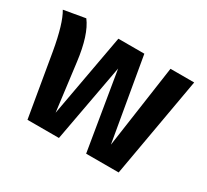

<svg xmlns="http://www.w3.org/2000/svg" viewBox="-119 -758 1015 941"><g transform="rotate(30 388.5 -287.5)"><path d="M606 -567H740L640 0H456L383 -440L302 0H124L64 -353Q39 -496 4 -554L125 -575Q174 -511 192 -367L226 -99L311 -567H458L539 -99Z"/></g></svg>

Font: FiraGO SemiBold
Style: Regular
Weight: 600
Designer: bBox Type
Foundry: bBox Type GmbH
Version: Version 1.001;PS 001.001;hotconv 1.0.88;makeotf.lib2.5.64775